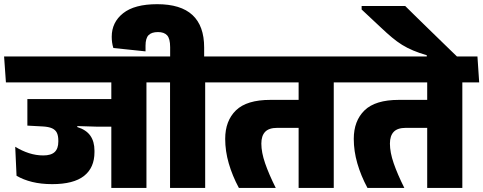

<svg xmlns="http://www.w3.org/2000/svg" viewBox="-45 -920 2366 940"><path d="M672 -559.5H500V0H672ZM476 -516.5H754.5L746 -643.5H467.5ZM704.5 -516.5 696 -643.5H-25L-16 -516.5ZM555 -435H89V-305L276 -304.5L425 -300H555ZM333.5 -340H89V-305L163 -301Q193 -299.5 210 -291.8Q227 -284 233.8 -269.2Q240.5 -254.5 240.5 -232V-226.5Q240.5 -192.5 222.8 -175.8Q205 -159 167 -159Q131.5 -159 96.8 -170.2Q62 -181.5 29.5 -201.5L36 -59.5Q69 -40 112.8 -29.2Q156.5 -18.5 210.5 -18.5Q315.5 -18.5 366.5 -58.8Q417.5 -99 417.5 -175V-182.5Q417.5 -227 397.2 -255.8Q377 -284.5 333.5 -298Z M959.5 0V-559.5H787.5V0ZM1042 -516.5 1033 -643.5H705L713.5 -516.5ZM724.5 -899.5Q613.5 -899.5 557.8 -855.2Q502 -811 502 -740Q502 -726 503.8 -712.5Q505.5 -699 510 -685L667.5 -668.5V-696.5Q667.5 -732.5 682.2 -747.8Q697 -763 728.5 -763Q758.5 -763 773.2 -747Q788 -731 788 -689V-626.5H954.5V-687.5Q954.5 -793.5 897.2 -846.5Q840 -899.5 724.5 -899.5Z M1589 -559.5H1417V0H1589ZM1393 -516.5H1671.5L1663 -643.5H1384.5ZM1001 -516.5H1624L1615.5 -643.5H992.5ZM1124.5 0H1305Q1271.5 -67 1253 -120.5Q1234.5 -174 1234.5 -217Q1234.5 -255 1253 -274.5Q1271.5 -294 1312 -294H1485.5V-431H1278.5Q1163 -431 1110.2 -379.8Q1057.5 -328.5 1057.5 -240Q1057.5 -180.5 1075 -120Q1092.5 -59.5 1124.5 0Z M2218.5 -559.5H2046.5V0H2218.5ZM2022.5 -516.5H2301L2292.5 -643.5H2014ZM1630.5 -516.5H2253.5L2245 -643.5H1622ZM1754 0H1934.5Q1901 -67 1882.5 -120.5Q1864 -174 1864 -217Q1864 -255 1882.5 -274.5Q1901 -294 1941.5 -294H2115V-431H1908Q1792.5 -431 1739.8 -379.8Q1687 -328.5 1687 -240Q1687 -180.5 1704.5 -120Q1722 -59.5 1754 0Z M1725.5 -890.5V-873.5L1819.5 -785.5Q1849 -757.5 1873.8 -736.8Q1898.5 -716 1923.5 -700.5Q1948.5 -685 1977.8 -672.8Q2007 -660.5 2044.5 -649.5V-617.5H2199.5V-636.5Q2184.5 -650.5 2158.8 -675.8Q2133 -701 2101.5 -731.5Q2070 -762 2038.5 -792.8Q2007 -823.5 1980.8 -849.2Q1954.5 -875 1939 -890.5Z"/></svg>

Font: Anek Devanagari Medium ExtraBold
Style: Regular
Weight: 800
Version: Version 1.003